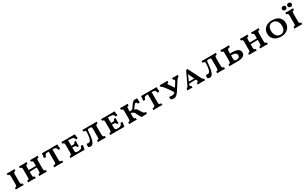

<svg xmlns="http://www.w3.org/2000/svg" viewBox="415 -2977 8389 5271"><g transform="rotate(-30 4609.5 -341.5)"><path d="M75 -52Q100 -54 112 -60Q124 -66 129 -82.5Q134 -99 134 -132V-370Q134 -402 129 -417.5Q124 -433 112 -439Q100 -445 75 -448Q69 -466 69 -502Q131 -500 196 -500Q249 -500 319 -502Q319 -466 313 -448Q288 -446 276 -440Q264 -434 259 -418Q254 -402 254 -370V-132Q254 -99 259 -82.5Q264 -66 276.5 -60Q289 -54 314 -52Q319 -36 319 2Q255 0 199 0Q137 0 69 2Q69 -33 75 -52Z M1051 -50Q1056 -35 1056 2Q994 0 936 0Q878 0 810 2Q810 -33 817 -50Q840 -52 851 -58Q862 -64 866.5 -80.5Q871 -97 871 -130V-234Q713 -234 642 -227V-130Q642 -97 647 -80.5Q652 -64 663.5 -58Q675 -52 698 -50Q703 -30 703 2Q641 0 587 0Q525 0 457 2Q457 -32 463 -50Q488 -52 500 -58Q512 -64 517 -80.5Q522 -97 522 -130V-372Q522 -404 517 -419.5Q512 -435 500 -441Q488 -447 463 -450Q457 -471 457 -502Q519 -500 584 -500Q635 -500 703 -502Q703 -467 698 -450Q674 -448 662.5 -441Q651 -434 646.5 -418Q642 -402 642 -370V-284H871V-370Q871 -402 866.5 -418Q862 -434 850.5 -440.5Q839 -447 815 -450Q810 -473 810 -502Q872 -500 933 -500Q986 -500 1056 -502Q1056 -467 1050 -450Q1025 -448 1013 -441.5Q1001 -435 996 -419.5Q991 -404 991 -372V-130Q991 -97 996 -80.5Q1001 -64 1013.5 -58Q1026 -52 1051 -50Z M1688 -365Q1663 -354 1624 -354Q1619 -404 1597 -426Q1575 -448 1528 -448H1491V-130Q1491 -96 1496.5 -80Q1502 -64 1517.5 -58Q1533 -52 1566 -50Q1573 -33 1573 2Q1501 0 1435 0Q1354 0 1284 2Q1284 -11 1286 -26Q1288 -41 1291 -50Q1324 -52 1340.5 -58Q1357 -64 1364 -80.5Q1371 -97 1371 -130V-448H1339Q1302 -448 1281.5 -438Q1261 -428 1250 -408.5Q1239 -389 1231 -354Q1190 -354 1170 -364Q1177 -395 1182 -434Q1187 -473 1187 -502Q1247 -500 1432 -500Q1617 -500 1676 -502Q1673 -439 1688 -365Z M2279 -127Q2261 -80 2252 1L2047 0Q1888 0 1802 2Q1802 -36 1808 -52Q1833 -54 1845 -60.5Q1857 -67 1862 -83Q1867 -99 1867 -133V-370Q1867 -402 1862 -417.5Q1857 -433 1844.5 -439Q1832 -445 1807 -448Q1802 -467 1802 -502Q1886 -500 1986 -500Q2155 -500 2229 -502Q2236 -414 2248 -374Q2220 -361 2189 -361Q2183 -404 2154.5 -426Q2126 -448 2054 -448H1987V-273H2026Q2072 -273 2089.5 -284.5Q2107 -296 2107 -326Q2131 -334 2163 -334Q2160 -298 2160 -249Q2160 -195 2163 -162Q2128 -162 2109 -169Q2107 -199 2089.5 -210Q2072 -221 2026 -221H1987V-136Q1987 -102 1993 -84.5Q1999 -67 2015 -59.5Q2031 -52 2062 -52H2071Q2120 -52 2148 -62Q2176 -72 2191.5 -92.5Q2207 -113 2220 -151Q2261 -145 2279 -127Z M2375 -13Q2371 -33 2371 -47Q2371 -85 2382 -113Q2404 -106 2433 -106Q2472 -106 2494 -134.5Q2516 -163 2526.5 -217.5Q2537 -272 2543 -367Q2544 -377 2544 -392Q2544 -414 2538.5 -425Q2533 -436 2518.5 -440.5Q2504 -445 2473 -447Q2468 -472 2468 -502Q2550 -500 2696 -500Q2853 -500 2923 -502Q2923 -465 2918 -447Q2893 -445 2880.5 -438.5Q2868 -432 2863 -416.5Q2858 -401 2858 -368V-134Q2858 -101 2863 -84.5Q2868 -68 2880.5 -61.5Q2893 -55 2918 -53Q2923 -31 2923 2Q2861 0 2803 0Q2741 0 2671 2Q2671 -12 2673 -27.5Q2675 -43 2678 -53Q2703 -55 2715 -61.5Q2727 -68 2731.5 -84Q2736 -100 2736 -134V-368Q2736 -407 2732.5 -422Q2729 -437 2715 -442Q2699 -449 2664 -449Q2636 -449 2619 -442Q2606 -437 2602 -424Q2598 -411 2594 -368Q2586 -256 2572.5 -177.5Q2559 -99 2527.5 -46Q2496 7 2441 7Q2420 7 2402 1Q2384 -5 2375 -13Z M3538 -127Q3520 -80 3511 1L3306 0Q3147 0 3061 2Q3061 -36 3067 -52Q3092 -54 3104 -60.5Q3116 -67 3121 -83Q3126 -99 3126 -133V-370Q3126 -402 3121 -417.5Q3116 -433 3103.5 -439Q3091 -445 3066 -448Q3061 -467 3061 -502Q3145 -500 3245 -500Q3414 -500 3488 -502Q3495 -414 3507 -374Q3479 -361 3448 -361Q3442 -404 3413.5 -426Q3385 -448 3313 -448H3246V-273H3285Q3331 -273 3348.5 -284.5Q3366 -296 3366 -326Q3390 -334 3422 -334Q3419 -298 3419 -249Q3419 -195 3422 -162Q3387 -162 3368 -169Q3366 -199 3348.5 -210Q3331 -221 3285 -221H3246V-136Q3246 -102 3252 -84.5Q3258 -67 3274 -59.5Q3290 -52 3321 -52H3330Q3379 -52 3407 -62Q3435 -72 3450.5 -92.5Q3466 -113 3479 -151Q3520 -145 3538 -127Z M4230 -53Q4230 -18 4223 0Q4130 0 4065 7Q4044 -8 4030.5 -31Q4017 -54 3997 -97Q3976 -142 3959.5 -169.5Q3943 -197 3915.5 -216Q3888 -235 3847 -235V-134Q3847 -101 3852 -84.5Q3857 -68 3868 -61.5Q3879 -55 3902 -53Q3906 -34 3906 2Q3846 0 3791 0Q3729 0 3661 2Q3661 -34 3667 -53Q3692 -55 3704 -61.5Q3716 -68 3721 -84Q3726 -100 3726 -134V-368Q3726 -401 3721 -416.5Q3716 -432 3704.5 -438Q3693 -444 3667 -447Q3661 -470 3661 -502Q3723 -500 3788 -500Q3840 -500 3906 -502Q3906 -464 3902 -447Q3879 -445 3868 -438.5Q3857 -432 3852 -416Q3847 -400 3847 -368V-288Q3888 -288 3909 -294Q3930 -300 3946.5 -318Q3963 -336 3991 -380Q4026 -436 4050 -462Q4074 -488 4097 -497Q4120 -506 4155 -506Q4179 -506 4207 -500Q4206 -487 4206 -456Q4206 -399 4212 -371Q4190 -363 4164 -363L4150 -364Q4144 -392 4134 -402.5Q4124 -413 4109 -413Q4093 -413 4078.5 -401.5Q4064 -390 4042 -355Q4022 -323 4006 -305.5Q3990 -288 3971 -276Q4015 -271 4039.5 -249.5Q4064 -228 4096 -172Q4126 -118 4143.5 -95.5Q4161 -73 4178.5 -65Q4196 -57 4230 -53Z M4832 -365Q4807 -354 4768 -354Q4763 -404 4741 -426Q4719 -448 4672 -448H4635V-130Q4635 -96 4640.5 -80Q4646 -64 4661.5 -58Q4677 -52 4710 -50Q4717 -33 4717 2Q4645 0 4579 0Q4498 0 4428 2Q4428 -11 4430 -26Q4432 -41 4435 -50Q4468 -52 4484.5 -58Q4501 -64 4508 -80.5Q4515 -97 4515 -130V-448H4483Q4446 -448 4425.5 -438Q4405 -428 4394 -408.5Q4383 -389 4375 -354Q4334 -354 4314 -364Q4321 -395 4326 -434Q4331 -473 4331 -502Q4391 -500 4576 -500Q4761 -500 4820 -502Q4817 -439 4832 -365Z M5494 -502Q5494 -471 5488 -447Q5468 -443 5451 -426.5Q5434 -410 5409 -371L5244 -115Q5201 -49 5162 -21Q5123 7 5073 7Q5016 7 4984 -25Q4982 -37 4982 -46Q4982 -76 4991 -98Q5033 -87 5069 -87Q5110 -87 5132 -98.5Q5154 -110 5175 -139Q5074 -291 5018 -363Q4977 -415 4958.5 -430Q4940 -445 4924 -447Q4918 -464 4918 -502Q4970 -500 5041 -500Q5079 -500 5167 -502Q5167 -469 5162 -447Q5122 -443 5122 -428Q5122 -417 5141 -392Q5205 -304 5247 -234Q5307 -317 5345 -385Q5356 -405 5356 -417Q5356 -441 5317 -447Q5311 -467 5311 -502Q5363 -500 5406 -500Q5454 -500 5494 -502Z M6072 2Q6047 0 5957 0Q5859 0 5835 2Q5835 -35 5841 -52Q5863 -56 5872.5 -62Q5882 -68 5882 -80Q5882 -89 5874 -107L5858 -141Q5729 -141 5640 -133L5634 -119Q5626 -100 5626 -86Q5626 -56 5666 -52Q5672 -30 5672 2Q5634 0 5583 0Q5540 0 5508 2Q5508 -28 5515 -52Q5536 -55 5549 -69.5Q5562 -84 5582 -127L5757 -500Q5778 -505 5806 -505L5998 -124Q6020 -81 6033.5 -67.5Q6047 -54 6066 -52Q6072 -33 6072 2ZM5836 -187 5785 -295Q5782 -301 5769.5 -328Q5757 -355 5748 -382Q5738 -351 5713 -298L5664 -187Z M6154 -13Q6150 -33 6150 -47Q6150 -85 6161 -113Q6183 -106 6212 -106Q6251 -106 6273 -134.5Q6295 -163 6305.5 -217.5Q6316 -272 6322 -367Q6323 -377 6323 -392Q6323 -414 6317.5 -425Q6312 -436 6297.5 -440.5Q6283 -445 6252 -447Q6247 -472 6247 -502Q6329 -500 6475 -500Q6632 -500 6702 -502Q6702 -465 6697 -447Q6672 -445 6659.5 -438.5Q6647 -432 6642 -416.5Q6637 -401 6637 -368V-134Q6637 -101 6642 -84.5Q6647 -68 6659.5 -61.5Q6672 -55 6697 -53Q6702 -31 6702 2Q6640 0 6582 0Q6520 0 6450 2Q6450 -12 6452 -27.5Q6454 -43 6457 -53Q6482 -55 6494 -61.5Q6506 -68 6510.5 -84Q6515 -100 6515 -134V-368Q6515 -407 6511.5 -422Q6508 -437 6494 -442Q6478 -449 6443 -449Q6415 -449 6398 -442Q6385 -437 6381 -424Q6377 -411 6373 -368Q6365 -256 6351.5 -177.5Q6338 -99 6306.5 -46Q6275 7 6220 7Q6199 7 6181 1Q6163 -5 6154 -13Z M7341 -144Q7341 -77 7284 -38.5Q7227 0 7105 0Q6968 0 6840 2Q6840 -37 6846 -53Q6870 -55 6882.5 -61.5Q6895 -68 6900.5 -84.5Q6906 -101 6906 -135V-368Q6906 -400 6901 -416Q6896 -432 6884 -438Q6872 -444 6847 -447Q6841 -465 6841 -502Q6913 -500 6984 -500Q7059 -500 7119 -502Q7119 -466 7113 -447Q7065 -444 7046 -424.5Q7027 -405 7027 -358V-289Q7057 -292 7091 -292Q7215 -292 7278 -256Q7341 -220 7341 -144ZM7203 -133Q7203 -184 7165 -208.5Q7127 -233 7070 -233Q7057 -233 7027 -231V-129Q7027 -83 7042.5 -68Q7058 -53 7095 -53Q7203 -53 7203 -133Z M8055 -50Q8060 -35 8060 2Q7998 0 7940 0Q7882 0 7814 2Q7814 -33 7821 -50Q7844 -52 7855 -58Q7866 -64 7870.5 -80.5Q7875 -97 7875 -130V-234Q7717 -234 7646 -227V-130Q7646 -97 7651 -80.5Q7656 -64 7667.5 -58Q7679 -52 7702 -50Q7707 -30 7707 2Q7645 0 7591 0Q7529 0 7461 2Q7461 -32 7467 -50Q7492 -52 7504 -58Q7516 -64 7521 -80.5Q7526 -97 7526 -130V-372Q7526 -404 7521 -419.5Q7516 -435 7504 -441Q7492 -447 7467 -450Q7461 -471 7461 -502Q7523 -500 7588 -500Q7639 -500 7707 -502Q7707 -467 7702 -450Q7678 -448 7666.5 -441Q7655 -434 7650.5 -418Q7646 -402 7646 -370V-284H7875V-370Q7875 -402 7870.5 -418Q7866 -434 7854.5 -440.5Q7843 -447 7819 -450Q7814 -473 7814 -502Q7876 -500 7937 -500Q7990 -500 8060 -502Q8060 -467 8054 -450Q8029 -448 8017 -441.5Q8005 -435 8000 -419.5Q7995 -404 7995 -372V-130Q7995 -97 8000 -80.5Q8005 -64 8017.5 -58Q8030 -52 8055 -50Z M8184 -249Q8184 -326 8221 -384.5Q8258 -443 8325.5 -475Q8393 -507 8482 -507Q8569 -507 8636 -476Q8703 -445 8739.5 -387.5Q8776 -330 8776 -253Q8776 -176 8739 -116.5Q8702 -57 8634.5 -24Q8567 9 8478 9Q8390 9 8323.5 -23Q8257 -55 8220.5 -113Q8184 -171 8184 -249ZM8647 -238Q8647 -302 8624 -351Q8601 -400 8560.5 -427Q8520 -454 8467 -454Q8395 -454 8354 -403.5Q8313 -353 8313 -265Q8313 -201 8335.5 -151Q8358 -101 8398.5 -73Q8439 -45 8491 -45Q8564 -45 8605.5 -97Q8647 -149 8647 -238Z M8871 -626Q8871 -654 8887.5 -673Q8904 -692 8937 -692Q8971 -692 8988 -674.5Q9005 -657 9005 -628Q9005 -602 8986 -584.5Q8967 -567 8939 -567Q8909 -567 8890 -584Q8871 -601 8871 -626ZM9044 -633Q9044 -660 9062.5 -676Q9081 -692 9111 -692Q9141 -692 9160 -675.5Q9179 -659 9179 -633Q9179 -605 9163.5 -586.5Q9148 -568 9115 -568Q9081 -568 9062.5 -585.5Q9044 -603 9044 -633ZM8906 -52Q8931 -54 8943 -60Q8955 -66 8960 -82.5Q8965 -99 8965 -132V-370Q8965 -402 8960 -417.5Q8955 -433 8943 -439Q8931 -445 8906 -448Q8900 -466 8900 -502Q8962 -500 9027 -500Q9080 -500 9150 -502Q9150 -466 9144 -448Q9119 -446 9107 -440Q9095 -434 9090 -418Q9085 -402 9085 -370V-132Q9085 -99 9090 -82.5Q9095 -66 9107.5 -60Q9120 -54 9145 -52Q9150 -36 9150 2Q9086 0 9030 0Q8968 0 8900 2Q8900 -33 8906 -52Z"/></g></svg>

Font: Vollkorn SC SemiBold
Style: Regular
Weight: 600
Designer: Friedrich Althausen
Foundry: Friedrich Althausen
Version: Version 4.015